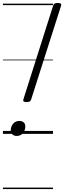

<svg xmlns="http://www.w3.org/2000/svg" viewBox="-20 -910 436 1305"><path d="M160 -216Q132 -216 139 -235L341 -871Q344 -882 352 -886Q360 -890 373 -890Q401 -890 395 -871L192 -235Q190 -226 182.5 -221Q175 -216 160 -216ZM93 14Q76 14 64.5 4Q53 -6 53 -24Q53 -49 69 -68.5Q85 -88 112 -88Q129 -88 140.5 -78.5Q152 -69 152 -51Q152 -25 136.5 -5.5Q121 14 93 14ZM0 365H340V375H0ZM0 -20H340V0H0ZM0 -505H340V-500H0ZM0 -885H340V-875H0Z"/></svg>

Font: Playwrite DK Uloopet Guides
Style: Regular
Weight: 400
Designer: Veronika Burian, José Scaglione
Foundry: TypeTogether
Version: Version 1.003